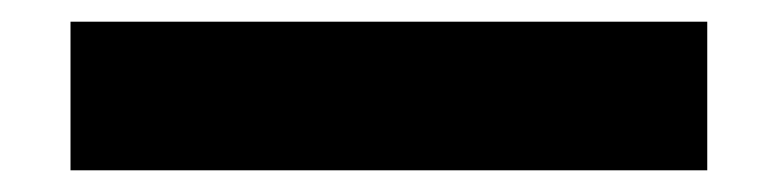

<svg xmlns="http://www.w3.org/2000/svg" viewBox="-20 17 712 177"><path d="M632 174H45V37H632Z"/></svg>

Font: Ulagadi Sans SemiBold
Style: Regular
Weight: 600
Designer: Ninad Kale (Devanagari), Jonny Pinhorn (Latin)
Foundry: Indian Type Foundry
Version: Version 3.01;March 29, 2020;FontCreator 12.0.0.2522 64-bit; 